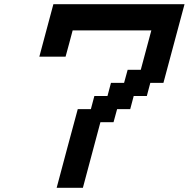

<svg xmlns="http://www.w3.org/2000/svg" viewBox="-20 -895 899 915"><path d="M250 0H375L458.5 -312.5H521L538.1 -375H600.6L617.2 -437.5H679.7L696.3 -500H758.8Q775.9 -562.5 809.1 -687.5Q842.3 -812.5 859.4 -875H234.4Q223.1 -833 200.9 -750Q178.7 -667 167.5 -625H292.5Q298.3 -646 309.6 -687.7Q320.8 -729.5 326.2 -750H701.2L650.9 -562.5H588.4L571.3 -500H508.8L492.2 -437.5H429.7L413.1 -375H350.6Q333.5 -312.5 300 -187.5Q266.6 -62.5 250 0Z"/></svg>

Font: Faithful 32x
Style: Oblique
Weight: 400
Foundry: Faithful Resource Pack
Version: Version 1.0; January 27, 2023